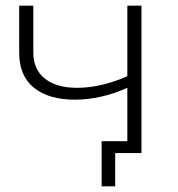

<svg xmlns="http://www.w3.org/2000/svg" viewBox="-20 -542 629 680"><path d="M481 -522V0H388V118H340V-42H431V-231Q337 -189 245 -189Q153 -189 100.5 -231Q48 -273 48 -355V-522H98V-357Q98 -296 139 -263.5Q180 -231 253 -231Q337 -231 431 -272V-522Z"/></svg>

Font: Hilab Light
Style: Regular
Weight: 300
Designer: Cristianderson Lima
Foundry: Cristianderson
Version: Version 1.0